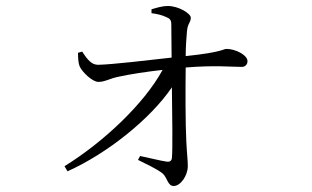

<svg xmlns="http://www.w3.org/2000/svg" viewBox="-20 -580 1040 640"><path d="M205 -9C337 -68 482 -184 553 -289C554 -198 556 -83 553 -53C552 -44 546 -40 537 -41C515 -44 477 -54 447 -60L440 -47C467 -33 502 -18 523 -1C538 13 539 40 559 40C582 40 606 5 606 -26C606 -48 603 -66 601 -110C598 -166 598 -286 599 -355C695 -363 752 -357 786 -357C798 -357 805 -366 805 -376C805 -397 764 -417 735 -417C724 -417 723 -406 599 -393C599 -420 601 -453 603 -473C605 -503 616 -504 616 -521C616 -535 575 -560 540 -560C519 -560 499 -553 485 -549V-536C502 -534 519 -530 532 -524C545 -519 551 -514 551 -500L552 -388C471 -379 355 -365 307 -364C286 -364 272 -380 254 -408L240 -404C240 -390 241 -370 245 -360C252 -342 287 -307 308 -307C331 -307 346 -319 379 -325C416 -333 468 -341 522 -347C460 -233 323 -105 195 -26Z"/></svg>

Font: Noto Serif TC Light
Style: Regular
Weight: 300
Designer: Ryoko NISHIZUKA 西塚涼子 (kana & ideographs); Frank Grießhammer (Latin, Greek & Cyrillic); Wenlong ZHANG 张文龙 (bopomofo); San
Foundry: Adobe
Version: Version 2.001;hotconv 1.1.0;makeotfexe 2.6.0